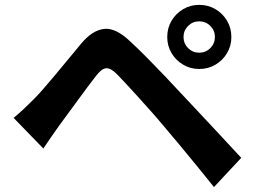

<svg xmlns="http://www.w3.org/2000/svg" viewBox="-20 -762 1040 777"><path d="M722.7 -612.2Q722.7 -586 741.3 -567.3Q760 -548.7 786.2 -548.7Q812.6 -548.7 831.1 -567.3Q849.7 -586 849.7 -612.2Q849.7 -638.6 831.1 -657.1Q812.6 -675.7 786.2 -675.7Q760 -675.7 741.3 -657.1Q722.7 -638.6 722.7 -612.2ZM656.8 -612.2Q656.8 -648.6 674.2 -678Q691.7 -707.4 721.1 -724.9Q750.5 -742.3 786.2 -742.3Q822.6 -742.3 852 -724.9Q881.4 -707.4 898.9 -678Q916.3 -648.6 916.3 -612.2Q916.3 -576.5 898.9 -547.1Q881.4 -517.7 852 -500.3Q822.6 -482.8 786.2 -482.8Q750.5 -482.8 721.1 -500.3Q691.7 -517.7 674.2 -547.1Q656.8 -576.5 656.8 -612.2ZM35.1 -284.9Q57.6 -303.6 76 -320.9Q94.5 -338.2 117.5 -361.2Q135 -378.6 156.9 -404.1Q178.9 -429.5 204.7 -460.2Q230.5 -490.9 257.2 -523.6Q283.9 -556.3 309.6 -586.8Q354 -639.5 401 -645Q447.9 -650.5 506 -595.2Q540 -564 575.6 -527.8Q611.1 -491.7 645.6 -455.7Q680.1 -419.7 709.6 -387.4Q743.6 -351.6 786.3 -305.8Q829 -260 873.7 -212.2Q918.3 -164.5 956.3 -123.2L845.9 -5Q812.8 -46.9 775 -92.7Q737.3 -138.5 701.1 -182.3Q664.9 -226.2 635.4 -260.3Q613.6 -286.4 587.3 -315.8Q560.9 -345.2 535.2 -373.9Q509.4 -402.6 487.4 -425.9Q465.4 -449.2 452.1 -463Q427.5 -487.2 409.6 -485.8Q391.8 -484.4 370.4 -457.2Q355.6 -438.4 336 -412.1Q316.4 -385.9 295.4 -357.1Q274.3 -328.4 254.5 -301.3Q234.7 -274.2 219.6 -253.9Q202.7 -230.4 185.6 -205.4Q168.5 -180.5 155.4 -161Z"/></svg>

Font: Noto Sans TC
Style: Regular
Weight: 100
Designer: Ryoko NISHIZUKA 西塚涼子 (kana, bopomofo & ideographs); Paul D. Hunt (Latin, Greek & Cyrillic); Sandoll Communications 산돌커뮤니
Foundry: Adobe
Version: Version 2.004;hotconv 1.0.118;makeotfexe 2.5.65603